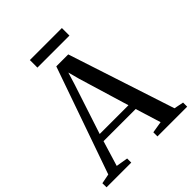

<svg xmlns="http://www.w3.org/2000/svg" viewBox="-256 -1039 1187 1187"><g transform="rotate(-45 337.0 -446.0)"><path d="M47.5 -48.5 293 -748.5H397.5L626.5 -48.5L689 -36V0H429V-36L505 -48.5L453.5 -215H172.5L122 -49L200 -36V0H-16L-16.5 -36ZM438.5 -263 338.5 -594.5 318.5 -669 295.5 -593.5 187 -263ZM485 -891.5V-825.5H205V-891.5Z"/></g></svg>

Font: Merriweather 72pt
Style: Regular
Weight: 400
Version: Version 2.100